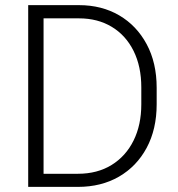

<svg xmlns="http://www.w3.org/2000/svg" viewBox="-20 -731 695 751"><path d="M284.7 0H90.3V-710.9H289.1Q377.9 -710.9 446.3 -670.9Q514.6 -630.9 553.7 -558.1Q592.8 -485.4 592.8 -387.7V-323.2Q592.8 -225.6 553.7 -152.8Q514.6 -80.1 445.3 -40Q376 0 284.7 0ZM289.1 -659.2H150.4V-51.3H284.7Q360.8 -51.3 416.5 -85.7Q472.2 -120.1 502.4 -181.2Q532.7 -242.2 532.7 -323.2V-389.2Q532.7 -471.2 502.4 -532Q472.2 -592.8 417.2 -626Q362.3 -659.2 289.1 -659.2Z"/></svg>

Font: Vazirmatn FD ExtraLight
Style: Regular
Weight: 200
Designer: Saber Rastikerdar
Foundry: Saber Rastikerdar
Version: Version 33.003